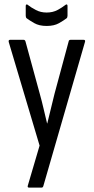

<svg xmlns="http://www.w3.org/2000/svg" viewBox="-20 -668 427 873"><path d="M112 185Q103 185 107 174L160 -6L20 -476Q17 -487 26 -487H87Q94 -487 96 -479L161 -241Q170 -209 178 -174.5Q186 -140 194 -107H195Q203 -140 211.5 -174.5Q220 -209 228 -242L292 -479Q293 -487 301 -487H360Q370 -487 366 -476L177 178Q175 185 169 185ZM192 -550Q158 -550 135.5 -563Q113 -576 101 -585Q97 -589 97 -597V-641Q97 -646 100 -647.5Q103 -649 106 -646Q121 -634 143 -622.5Q165 -611 192 -611Q220 -611 241.5 -622.5Q263 -634 278 -646Q282 -649 284.5 -647.5Q287 -646 287 -641V-597Q287 -589 283 -585Q270 -575 248 -562.5Q226 -550 192 -550Z"/></svg>

Font: Sofia Sans Cond
Style: Regular
Weight: 400
Width: 3
Designer: Botio Nikoltchev, Ani Petrova
Foundry: lettersoup
Version: Version 4.100; ttfautohint (v1.8.3)